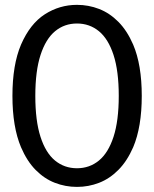

<svg xmlns="http://www.w3.org/2000/svg" viewBox="-20 -744 620 772"><path d="M289.5 7.5Q243 7.5 200.5 -9Q158 -25.5 123.2 -60.8Q88.5 -96 64.5 -152Q30 -233.5 30 -358.5Q30 -483.5 64.5 -564.5Q101 -648.5 160.2 -686.5Q219.5 -724.5 289.5 -724.5Q336 -724.5 378.5 -708Q421 -691.5 456 -656.2Q491 -621 515.5 -564.5Q550 -483.5 550 -358.5Q550 -233.5 515.5 -152Q491 -96 456 -60.8Q421 -25.5 378.5 -9Q336 7.5 289.5 7.5ZM289.5 -67.5Q340 -67.5 377.8 -98.5Q415.5 -129.5 436.5 -194Q457.5 -258.5 457.5 -358.5Q457.5 -458.5 436.5 -523Q415.5 -587.5 377.8 -618.5Q340 -649.5 289.5 -649.5Q239 -649.5 201.5 -618.5Q164 -587.5 143 -523Q122 -458.5 122 -358.5Q122 -258.5 142.8 -194Q163.5 -129.5 201.2 -98.5Q239 -67.5 289.5 -67.5Z"/></svg>

Font: Verano Sans
Style: Regular
Weight: 400
Designer: Lukasz Dziedzic with Adam Twardoch and Botio Nikoltchev
Foundry: tyPoland Lukasz Dziedzic
Version: Version 3.001;December 28, 2019;FontCreator 12.0.0.2547 64-b